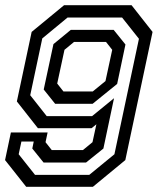

<svg xmlns="http://www.w3.org/2000/svg" viewBox="-32 -720 608 740"><path d="M475 -700 556 -597 451 -103 326 0H69L-12.5 -103L10 -209.5H151.5L143.5 -172L167.5 -141.5H287.5L324.5 -172L339.5 -241L321 -226H114L33 -329L90 -597L215 -700ZM406 -605 451.5 -548.5 419.5 -396.5 325 -320H180.5L136.5 -375L174 -550L241 -605ZM376.5 -558.5H253.5L216.5 -528L188.5 -398L212.5 -367.5H325.5L374.5 -407.5L400.5 -528ZM438.5 -652.5H228.5L131 -572L84.5 -353L148 -272.5H323L407.5 -341.5L366.5 -147.5L299.5 -93.5H136L92.5 -147.5L98 -174.5H50.5L40 -125.5L103 -46H312L409 -125.5L503.5 -570.5Z"/></svg>

Font: Tourney Medium
Style: Italic
Weight: 500
Italic angle: -12°
Version: Version 1.015